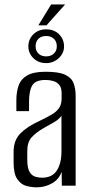

<svg xmlns="http://www.w3.org/2000/svg" viewBox="-20 -823 399 851"><path d="M142.6 7.3Q119.6 7.3 96.2 0.9Q72.8 -5.6 56.6 -29.1Q40.3 -52.6 40.3 -102.5V-150.8Q40.3 -201.2 70.5 -231.7Q100.6 -262.2 153.9 -286.4Q187.9 -302.8 209.7 -315.7Q231.4 -328.5 242.3 -344.9Q253.1 -361.4 253.1 -387.8V-409.1Q253.1 -433.5 243.1 -446.1Q233 -458.7 216.7 -463.7Q200.4 -468.6 182 -468.6Q137.1 -468.6 122.9 -444.3Q108.7 -420.1 108.7 -372.3V-330.3H52.5V-378Q52.5 -415 62.4 -443.5Q72.3 -472 100.3 -488.5Q128.2 -505 182 -505Q239.3 -505 267.7 -492.2Q296.1 -479.3 305.7 -455.2Q315.3 -431.2 315.3 -398.1V0H254L253.3 -61.8Q241.2 -27.6 210 -10.1Q178.9 7.3 142.6 7.3ZM165.6 -35.3Q211.1 -35.3 231.7 -67Q252.4 -98.6 252.4 -152.1V-310.1Q241.9 -294 218.8 -280.9Q195.8 -267.7 172.3 -254.6Q138.2 -234.8 119.6 -213.6Q100.9 -192.3 100.9 -154.4V-115.5Q100.9 -78.7 110.8 -61.7Q120.7 -44.6 136 -40Q151.2 -35.3 165.6 -35.3ZM184.5 -543.3Q150.2 -543.3 127.9 -565.2Q105.7 -587.2 105.7 -617.6Q105.7 -649 127.9 -671Q150.2 -692.9 184.5 -692.9Q220.3 -692.9 242.1 -670.8Q263.9 -648.7 263.9 -617.4Q263.9 -587.2 240.3 -565.2Q216.7 -543.3 184.5 -543.3ZM184.5 -573.1Q206 -573.1 218.9 -585.7Q231.8 -598.3 231.8 -617.5Q231.8 -638.7 218.9 -651Q206 -663.4 184.5 -663.4Q162.9 -663.4 150.3 -651Q137.8 -638.7 137.8 -617.5Q137.8 -598.3 150.3 -585.7Q162.9 -573.1 184.5 -573.1ZM150.1 -710.8 206.7 -803.3H268.6L186.1 -710.8Z"/></svg>

Font: Alumni Sans Thin
Style: Regular
Weight: 100
Designer: Robert E. Leuschke
Foundry: Robert E. Leuschke
Version: Version 1.018